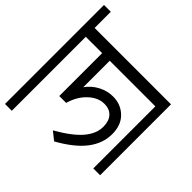

<svg xmlns="http://www.w3.org/2000/svg" viewBox="-165 -840 1110 1110"><g transform="rotate(-45 390.0 -285.0)"><path d="M590.3 0V-373H374Q414.1 -343.8 436 -301.3Q458 -258.8 458 -212.9Q458 -148.9 416 -105.7Q374 -62.5 301.3 -62.5Q224.6 -62.5 158.7 -113Q92.8 -163.6 33.2 -270.5L73.2 -320.8Q131.3 -218.8 184.8 -173.8Q238.3 -128.9 293.9 -128.9Q340.8 -128.9 366.7 -152.3Q392.6 -175.8 392.6 -218.8Q392.6 -269 350.8 -314Q309.1 -358.9 239.7 -378.9V-435.1H590.3V-568.8H-14.6V-624.5H794.9V-568.8H662.6V55.7H83V0Z"/></g></svg>

Font: Khula Regular
Style: Regular
Weight: 400
Designer: Erin McLaughlin, Steve Matteson
Version: Version 1.000;PS 1.0;hotconv 1.0.72;makeotf.lib2.5.5900